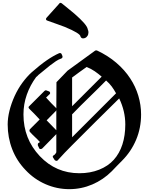

<svg xmlns="http://www.w3.org/2000/svg" viewBox="-20 -1247 1055 1350"><path d="M972 -442Q972 -509 952.5 -574Q933 -639 896 -695Q857 -755 798 -805.5Q739 -856 662 -892Q655 -894 649 -891L455 -750L377 -669L376 -483Q376 -485 375.5 -485.5Q375 -486 375 -487Q357 -505 339 -523Q321 -541 304 -561L327 -583Q334 -588 332 -596Q330 -604 320 -606L304 -612Q298 -613 292 -607L186 -501Q176 -494 185 -483Q204 -465 222.5 -445.5Q241 -426 259 -407L190 -338Q184 -328 190 -320Q208 -300 226 -283.5Q244 -267 261 -248L250 -241Q244 -236 246 -225L254 -208Q256 -200 264 -199Q272 -198 278 -204L376 -304V-178Q376 -172 368 -164Q367 -162 365.5 -160.5Q364 -159 359 -156Q346 -149 354 -138L365 -121Q370 -117 376 -116Q382 -115 386 -120Q409 -146 434.5 -172.5Q460 -199 485 -224Q568 -308 650.5 -389.5Q733 -471 818 -555Q861 -466 861 -372Q861 -294 840.5 -231Q820 -168 780 -123.5Q740 -79 677.5 -54Q615 -29 538 -29Q374 -29 260 -149Q145 -271 145 -442Q145 -515 168.5 -581.5Q192 -648 234 -705Q239 -708 242.5 -712Q246 -716 250 -720Q279 -744 299 -760Q319 -776 332 -787Q354 -804 373.5 -817Q393 -830 412 -836Q422 -841 419 -853L414 -865Q412 -871 407 -873Q402 -875 396 -873Q355 -855 308 -822.5Q261 -790 202 -738Q169 -708 138 -666Q107 -624 83 -572Q59 -519 46.5 -468Q34 -417 34 -372Q34 -280 66 -197.5Q98 -115 160 -51Q220 13 300 48Q380 83 467 83Q552 83 629 50Q706 17 766 -43Q785 -63 802 -80.5Q819 -98 838 -117Q902 -181 937 -264Q972 -347 972 -442ZM695 -708 487 -500V-702Q514 -722 538.5 -740Q563 -758 589 -776Q620 -764 646 -746Q672 -728 695 -708ZM796 -591 487 -282V-443Q548 -506 607 -563Q666 -620 726 -681Q750 -660 765.5 -639Q781 -618 796 -591ZM376 -331 308 -401 374 -468Q376 -471 376 -473ZM602 -1021Q602 -1029 597 -1041Q595 -1057 571.5 -1084.5Q548 -1112 503 -1151Q488 -1164 466 -1181.5Q444 -1199 415 -1223Q410 -1227 404 -1227Q399 -1227 397 -1222L308 -1123Q302 -1117 303.5 -1110.5Q305 -1104 313 -1102Q354 -1087 384.5 -1076.5Q415 -1066 435 -1058Q546 -1012 546 -990Q551 -979 560 -977.5Q569 -976 578.5 -980Q588 -984 595 -994.5Q602 -1005 602 -1021Z"/></svg>

Font: MM Taunggyi
Style: Regular
Weight: 400
Designer: Khon Soe Zaw Thu
Version: Version 1.00 July 18, 2016, initial release